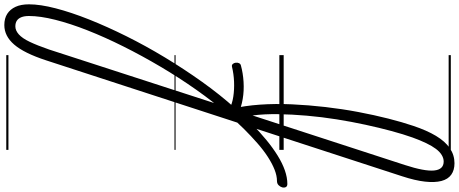

<svg xmlns="http://www.w3.org/2000/svg" viewBox="-812 -695 2122 888"><g transform="rotate(-90 249.0 -251.0)"><path d="M-158 17Q-169 17 -172.5 9.5Q-176 2 -173.5 -7Q-171 -16 -163.5 -23.5Q-156 -31 -144 -31Q-120 -31 -92 -42Q-64 -53 -33 -73Q-2 -93 30.5 -121.5Q63 -150 97 -184Q131 -218 164 -258Q222 -325 278 -404.5Q334 -484 384.5 -569.5Q435 -655 478 -741Q521 -827 552.5 -907Q584 -987 601.5 -1056.5Q619 -1126 619 -1178Q619 -1191 627 -1197.5Q635 -1204 646 -1204Q657 -1204 665 -1197.5Q673 -1191 673 -1178Q673 -1126 654.5 -1054.5Q636 -983 603 -900Q570 -817 525.5 -727.5Q481 -638 427.5 -549.5Q374 -461 314.5 -377.5Q255 -294 192 -224Q156 -183 119 -146.5Q82 -110 45.5 -80Q9 -50 -26.5 -28Q-62 -6 -95 5.5Q-128 17 -158 17ZM391 -198Q355 -188 314 -185.5Q273 -183 235 -189.5Q197 -196 168 -210Q159 -214 157 -223Q155 -232 159 -240.5Q163 -249 170.5 -253Q178 -257 189 -251Q213 -238 246 -233Q279 -228 315 -229.5Q351 -231 384 -239Q392 -241 397 -235.5Q402 -230 403 -222Q404 -214 401 -207Q398 -200 391 -198ZM-62 790Q-94 790 -115 775Q-136 760 -144 729.5Q-152 699 -147 653.5Q-142 608 -122 547L414 -1099Q447 -1200 486.5 -1246Q526 -1292 577 -1292Q608 -1292 629 -1278.5Q650 -1265 661.5 -1240Q673 -1215 673 -1178Q673 -1166 665 -1159.5Q657 -1153 646 -1153Q635 -1153 627 -1159.5Q619 -1166 619 -1178Q619 -1199 613.5 -1213Q608 -1227 597.5 -1234Q587 -1241 571 -1241Q552 -1241 534 -1225Q516 -1209 499.5 -1174.5Q483 -1140 464 -1085L190 -240Q204 -181 209 -110Q214 -39 210.5 38Q207 115 198 193Q189 271 175 345Q161 419 144.5 484Q128 549 111 599Q90 662 64.5 704.5Q39 747 7.5 768.5Q-24 790 -62 790ZM-54 740Q-39 740 -24 731Q-9 722 4.5 704Q18 686 31 659Q44 632 57 596Q72 554 87 498.5Q102 443 116 378.5Q130 314 141 245Q152 176 158 107Q164 38 165 -26Q166 -90 159 -144L-70 560Q-100 652 -95.5 696Q-91 740 -54 740ZM0 763H438V773H0ZM0 -20H438V0H0ZM0 -505H438V-500H0ZM0 -1283H438V-1273H0Z"/></g></svg>

Font: Playwrite NL Guides
Style: Regular
Weight: 400
Designer: Veronika Burian, José Scaglione
Foundry: TypeTogether
Version: Version 1.003